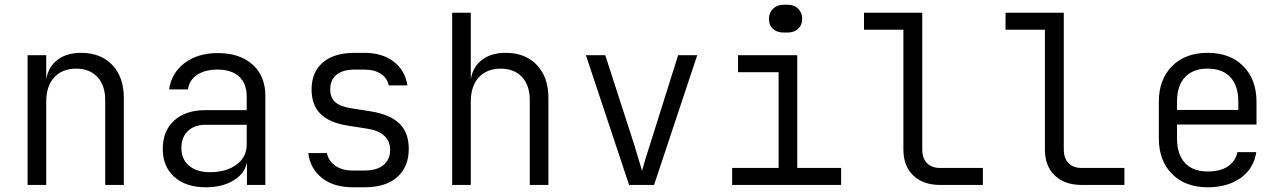

<svg xmlns="http://www.w3.org/2000/svg" viewBox="-20 -784 5440 814"><path d="M505 -369V0H426V-360Q426 -422 393 -457.5Q360 -493 303 -493Q244 -493 210 -456Q176 -419 176 -353V0H97V-550H176V-448Q185 -501 224 -530.5Q263 -560 324 -560Q407 -560 456 -508.5Q505 -457 505 -369Z M1105 -377V0H1027V-96Q1018 -48 970 -19Q922 10 853 10Q768 10 719 -34Q670 -78 670 -152Q670 -229 718.5 -273Q767 -317 851 -317H1026V-375Q1026 -430 993.5 -459.5Q961 -489 902 -489Q849 -489 815.5 -466.5Q782 -444 777 -405H697Q707 -475 763 -517Q819 -559 903 -559Q996 -559 1050.5 -510.5Q1105 -462 1105 -377ZM1026 -171V-255H852Q804 -255 776.5 -228.5Q749 -202 749 -157Q749 -109 781.5 -81.5Q814 -54 870 -54Q939 -54 982.5 -86Q1026 -118 1026 -171Z M1476 10Q1395 10 1345 -29.5Q1295 -69 1287 -135H1366Q1373 -101 1402 -81Q1431 -61 1476 -61H1525Q1578 -61 1606 -84.5Q1634 -108 1634 -148Q1634 -185 1609.5 -208Q1585 -231 1540 -238L1457 -251Q1378 -263 1339.5 -300.5Q1301 -338 1301 -405Q1301 -478 1348.5 -519Q1396 -560 1485 -560H1524Q1601 -560 1649.5 -522.5Q1698 -485 1707 -422H1628Q1622 -453 1594.5 -471Q1567 -489 1524 -489H1485Q1433 -489 1406.5 -467Q1380 -445 1380 -405Q1380 -370 1401.5 -351Q1423 -332 1469 -325L1551 -312Q1633 -299 1673 -260.5Q1713 -222 1713 -153Q1713 -77 1664.5 -33.5Q1616 10 1525 10Z M2305 -369V0H2226V-360Q2226 -422 2193 -457.5Q2160 -493 2103 -493Q2044 -493 2010 -456Q1976 -419 1976 -353V0H1897V-730H1976V-452H1977Q1986 -503 2025 -531.5Q2064 -560 2124 -560Q2207 -560 2256 -508.5Q2305 -457 2305 -369Z M2647 0 2464 -550H2546L2669 -170L2702 -60Q2717 -115 2735 -169L2855 -550H2936L2753 0Z M3303 -646Q3274 -646 3257 -661.5Q3240 -677 3240 -704Q3240 -730 3257.5 -747Q3275 -764 3303 -764H3319Q3347 -764 3364 -747Q3381 -730 3381 -704Q3381 -678 3364 -662Q3347 -646 3319 -646ZM3546 0H3084V-72H3281V-478H3109V-550H3360V-72H3546Z M3965 0Q3894 0 3852 -40Q3810 -80 3810 -150V-658H3643V-730H3890V-150Q3890 -113 3910 -92.5Q3930 -72 3965 -72H4147V0Z M4565 0Q4494 0 4452 -40Q4410 -80 4410 -150V-658H4243V-730H4490V-150Q4490 -113 4510 -92.5Q4530 -72 4565 -72H4747V0Z M5307 -256H4970V-197Q4970 -130 5003.5 -93.5Q5037 -57 5100 -57Q5153 -57 5185 -78Q5217 -99 5226 -139H5306Q5296 -70 5240.5 -30Q5185 10 5100 10Q5005 10 4949 -46.5Q4893 -103 4893 -197V-353Q4893 -447 4949 -503.5Q5005 -560 5100 -560Q5195 -560 5251 -503.5Q5307 -447 5307 -353ZM4970 -318H5230V-353Q5230 -420 5196.5 -456.5Q5163 -493 5100 -493Q5037 -493 5003.5 -456.5Q4970 -420 4970 -353Z"/></svg>

Font: JetBrains Mono Semi Light
Style: Regular
Weight: 350
Monospace: yes
Designer: Philipp Nurullin, Konstantin Bulenkov
Foundry: JetBrains
Version: 2.002